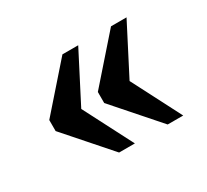

<svg xmlns="http://www.w3.org/2000/svg" viewBox="-89 -602 717 664"><g transform="rotate(-30 269.5 -270.0)"><path d="M412 -74 259 -248V-292L412 -466H474L373 -270L474 -74ZM218 -74 65 -248V-292L218 -466H281L180 -270L281 -74Z"/></g></svg>

Font: Noto Serif Malayalam SemiBold
Style: Regular
Weight: 600
Designer: Indian type Foundry, Jelle Bosma, Monotype Design Team
Foundry: Monotype Imaging Inc.
Version: Version 2.104; ttfautohint (v1.8.4.7-5d5b)